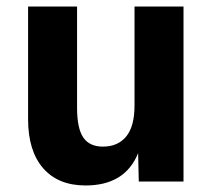

<svg xmlns="http://www.w3.org/2000/svg" viewBox="-20 -556 647 588"><path d="M242 12Q158 12 112 -41Q66 -94 66 -191V-536H216V-226Q216 -163 235 -135Q254 -107 295 -107Q341 -107 366.5 -138Q392 -169 392 -233V-536H542V0H405L403 -87Q363 12 242 12Z"/></svg>

Font: Geist
Style: Bold
Weight: 400
Designer: Basement.studio, Andrés Briganti, Mateo Zaragoza
Foundry: Basement.studio, Vercel, Andrés Briganti, Guido Ferreyra, Mateo Zaragoza
Version: Version 1.401